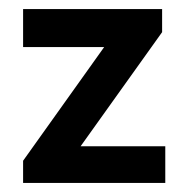

<svg xmlns="http://www.w3.org/2000/svg" viewBox="-20 -404 412 424"><path d="M31 -300H210L31 -49V0H345V-81H158L338 -333V-384H31Z"/></svg>

Font: Cambay Devanagari
Style: Regular
Weight: 700
Designer: Pooja Saxena
Foundry: Pooja Saxena
Version: Version 1.095;PS 001.095;hotconv 1.0.70;makeotf.lib2.5.58329